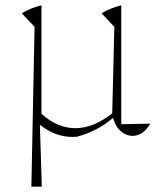

<svg xmlns="http://www.w3.org/2000/svg" viewBox="-20 -507 598 722"><path d="M98 195 110 -406 62 -457Q97 -478 136 -487V-79Q196 -25 263 -25Q332 -25 402 -81L410 -406L362 -457Q397 -478 436 -487V-40L545 -42Q532 -19 514.5 -7.5Q497 4 479 4Q455 4 434.5 -13.5Q414 -31 405 -64Q374 -37 340.5 -20Q307 -3 270 7Q266 7 262.5 7.5Q259 8 254 8Q187 8 130 -38L137 188V195Z"/></svg>

Font: Piazzolla Thin
Style: Regular
Weight: 100
Designer: Juan Pablo del Peral
Foundry: Huerta Tipografica
Version: Version 1.330